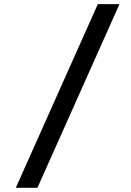

<svg xmlns="http://www.w3.org/2000/svg" viewBox="-20 -806 626 919"><path d="M55.7 92.8 448.2 -786.1H551.8L159.2 92.8Z"/></svg>

Font: CaskaydiaMono NF
Style: Regular
Weight: 400
Designer: Aaron Bell
Foundry: Saja Typeworks
Version: Version 2111.001; ttfautohint (v1.8.4);Nerd Fonts 3.1.1